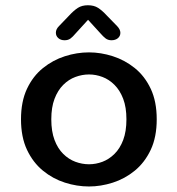

<svg xmlns="http://www.w3.org/2000/svg" viewBox="-20 -682 659 713"><path d="M310.5 10.5Q265.5 10.5 221 -3.8Q176.5 -18 139.5 -48.2Q102.5 -78.5 80.2 -125.8Q58 -173 58 -239Q58 -305 80.2 -352.2Q102.5 -399.5 139.5 -429.2Q176.5 -459 221 -473.2Q265.5 -487.5 310.5 -487.5Q354.5 -487.5 399 -473.2Q443.5 -459 480.5 -429.2Q517.5 -399.5 539.8 -352.2Q562 -305 562 -239Q562 -173 539.8 -125.8Q517.5 -78.5 480.5 -48.2Q443.5 -18 399 -3.8Q354.5 10.5 310.5 10.5ZM310.5 -72Q336 -72 360.5 -81.2Q385 -90.5 405.2 -110.5Q425.5 -130.5 437.5 -162.2Q449.5 -194 449.5 -239Q449.5 -283.5 437.5 -315Q425.5 -346.5 405.2 -366.8Q385 -387 360.5 -396.2Q336 -405.5 310.5 -405.5Q285 -405.5 260 -396.2Q235 -387 214.8 -366.8Q194.5 -346.5 182.5 -315Q170.5 -283.5 170.5 -239Q170.5 -194 182.5 -162.2Q194.5 -130.5 214.8 -110.5Q235 -90.5 260 -81.2Q285 -72 310.5 -72ZM415 -585Q427 -572.5 427 -560Q427 -548 417.8 -540.2Q408.5 -532.5 394 -532.5Q381 -532.5 372 -539.5Q363 -546.5 354 -557L307 -608.5L260 -557Q250.5 -545.5 241.8 -539Q233 -532.5 220 -532.5Q205.5 -532.5 196.5 -540.5Q187.5 -548.5 187.5 -560.5Q187.5 -573.5 199 -585L236.5 -624Q254 -643 269.2 -652.8Q284.5 -662.5 306.5 -662.5Q329 -662.5 344.2 -652.8Q359.5 -643 377 -624Z"/></svg>

Font: Sono ExtraLight Monospace Medium
Style: Regular
Weight: 500
Version: Version 2.112